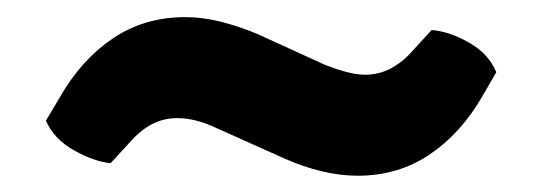

<svg xmlns="http://www.w3.org/2000/svg" viewBox="-20 -412 650 230"><path d="M370 -334Q383 -329 395 -325.8Q407 -322.5 417.5 -322.5Q434 -322.5 448.5 -330.2Q463 -338 475 -352L497 -376Q518 -374.5 541.8 -361Q565.5 -347.5 574.5 -325.5L558 -297Q532.5 -252.5 494.8 -227Q457 -201.5 408.5 -201.5Q387.5 -201.5 365.5 -206.8Q343.5 -212 321 -222L239.5 -258.5Q227 -264.5 215.2 -267.5Q203.5 -270.5 192 -270.5Q175.5 -270.5 161.2 -262.8Q147 -255 135 -241L112.5 -216.5Q92.5 -218.5 68.5 -232Q44.5 -245.5 35 -267.5L52 -296Q77.5 -340.5 115.2 -366Q153 -391.5 202 -391.5Q222.5 -391.5 244.5 -386Q266.5 -380.5 289 -371Z"/></svg>

Font: Signika SemiBold
Style: Regular
Weight: 600
Designer: Anna Giedry
Foundry: Anna Giedry
Version: Version 2.001